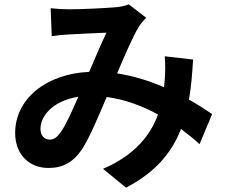

<svg xmlns="http://www.w3.org/2000/svg" viewBox="-20 -795 1040 887"><path d="M214 -757 219 -628C245 -632 280 -635 300 -636C346 -639 432 -642 472 -644C449 -597 420 -529 392 -463C191 -454 50 -336 50 -181C50 -80 116 -19 204 -19C272 -19 320 -47 360 -107C395 -162 437 -262 473 -347C559 -335 639 -305 710 -266C677 -175 607 -80 456 -15L562 72C696 2 772 -86 816 -199C847 -176 876 -153 902 -129L960 -268C931 -288 895 -311 853 -335C863 -391 868 -453 872 -520L741 -535C744 -505 744 -465 741 -426C740 -415 739 -404 738 -392C673 -420 599 -444 521 -456C557 -541 595 -628 621 -671C629 -685 641 -698 655 -713L575 -775C558 -768 532 -762 507 -761C460 -757 354 -752 297 -752C275 -752 241 -754 214 -757ZM167 -200C167 -263 230 -331 342 -348C314 -285 287 -222 261 -185C243 -160 229 -150 209 -150C186 -150 167 -167 167 -200Z"/></svg>

Font: Noto Sans HK
Style: Bold
Weight: 700
Designer: Ryoko NISHIZUKA 西塚涼子 (kana, bopomofo & ideographs); Paul D. Hunt (Latin, Greek & Cyrillic); Sandoll Communications 산돌커뮤니
Foundry: Adobe
Version: Version 2.002;hotconv 1.0.116;makeotfexe 2.5.65601